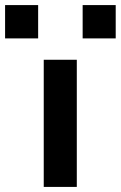

<svg xmlns="http://www.w3.org/2000/svg" viewBox="-92 -735 475 755"><path d="M80 0V-500H210V0ZM-72 -584V-715H58V-584ZM233 -584V-715H363V-584Z"/></svg>

Font: Panamera
Style: Bold
Weight: 700
Designer: Bastien Sozeau
Foundry: NBR — Bastien Sozeau
Version: Version 3.002; ttfautohint (v1.8.4.7-5d5b);gftools[0.9.33]